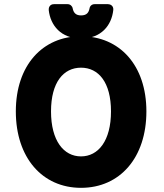

<svg xmlns="http://www.w3.org/2000/svg" viewBox="-20 -865 786 922"><path d="M369 37C556 37 683 -108 683 -330C683 -551 555 -691 369 -691C184 -691 56 -551 56 -330C56 -108 183 37 369 37ZM369 -114C286 -114 225 -189 225 -330C225 -470 285 -540 369 -540C453 -540 513 -470 513 -330C513 -189 452 -114 369 -114ZM369 -680C466 -680 516 -743 524 -817C526 -838 509 -845 499 -845H434C422 -845 412 -837 410 -825C406 -804 396 -791 369 -791C344 -791 333 -804 329 -825C327 -836 317 -845 305 -845H239C218 -845 213 -827 214 -817C222 -743 273 -680 369 -680Z"/></svg>

Font: Falling Sky
Style: Blk
Weight: 900
Designer: Paul D. Hunt
Foundry: Adobe Systems Incorporated
Version: Version 1.02